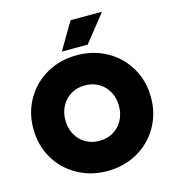

<svg xmlns="http://www.w3.org/2000/svg" viewBox="-134 -1050 1073 1176"><g transform="rotate(-15 402.5 -462.5)"><path d="M29.3 -353.5Q29.3 -457 78.1 -541Q127 -625 212.2 -672.9Q297.4 -720.7 402.3 -720.7Q507.3 -720.7 592.5 -672.9Q677.7 -625 726.6 -541Q775.4 -457 775.4 -353.5Q775.4 -250 726.6 -166Q677.7 -82 592.5 -34.2Q507.3 13.7 402.3 13.7Q297.4 13.7 212.2 -34.2Q127 -82 78.1 -166Q29.3 -250 29.3 -353.5ZM572.3 -353.5Q572.3 -404.3 550.3 -444.3Q528.3 -484.4 489.7 -506.8Q451.2 -529.3 402.3 -529.3Q353.5 -529.3 314.9 -506.8Q276.4 -484.4 254.4 -444.3Q232.4 -404.3 232.4 -353.5Q232.4 -302.7 254.4 -262.7Q276.4 -222.7 314.9 -200.2Q353.5 -177.7 402.3 -177.7Q451.2 -177.7 489.7 -200.2Q528.3 -222.7 550.3 -262.7Q572.3 -302.7 572.3 -353.5ZM320.3 -765.6 421.9 -937.5H621.1L484.4 -765.6Z"/></g></svg>

Font: Wanted Sans ExtraBlack
Style: Regular
Weight: 900
Designer: Original Design by Kil Hyung-jin and Kang Hanbin, Wanted Lab, Inc; Hangeul from Source Han Sans by Jang Soo-young and Ka
Foundry: Wanted Lab, Inc.
Version: Version 1.001